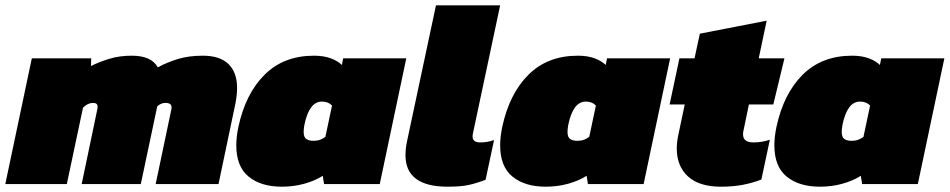

<svg xmlns="http://www.w3.org/2000/svg" viewBox="-41 -694 3581 724"><path d="M-21 0 79 -474H303L302 -445Q334 -461 372 -472.5Q410 -484 456 -484Q530 -484 554 -440Q591 -460 631.5 -472Q672 -484 724 -484Q788 -484 820.5 -452.5Q853 -421 853 -362Q853 -337 847 -305L783 0H546L604 -276Q605 -280 605.5 -283.5Q606 -287 606 -289Q606 -306 583 -306Q566 -306 552 -293L490 0H267L326 -282Q327 -286 327 -292Q327 -306 310 -306Q290 -306 272 -288L211 0Z M1022 10Q943 10 896.5 -28Q850 -66 850 -146Q850 -162 852 -179.5Q854 -197 858 -216Q885 -341 957 -412.5Q1029 -484 1143 -484Q1180 -484 1206.5 -474Q1233 -464 1248 -449L1253 -474H1491L1391 0H1181L1176 -31Q1146 -12 1106 -1Q1066 10 1022 10ZM1141 -163Q1155 -163 1166 -167Q1177 -171 1186 -178L1211 -296Q1197 -311 1173 -311Q1125 -311 1107 -224Q1104 -208 1104 -197Q1104 -176 1114.5 -169.5Q1125 -163 1141 -163Z M1647 10Q1488 10 1488 -109Q1488 -134 1494 -162L1603 -674H1845L1743 -194Q1742 -190 1741.5 -186Q1741 -182 1741 -179Q1741 -157 1770 -157Q1798 -157 1822 -166L1790 -16Q1756 -3 1726.5 3.5Q1697 10 1647 10Z M2017 10Q1938 10 1891.5 -28Q1845 -66 1845 -146Q1845 -162 1847 -179.5Q1849 -197 1853 -216Q1880 -341 1952 -412.5Q2024 -484 2138 -484Q2175 -484 2201.5 -474Q2228 -464 2243 -449L2248 -474H2486L2386 0H2176L2171 -31Q2141 -12 2101 -1Q2061 10 2017 10ZM2136 -163Q2150 -163 2161 -167Q2172 -171 2181 -178L2206 -296Q2192 -311 2168 -311Q2120 -311 2102 -224Q2099 -208 2099 -197Q2099 -176 2109.5 -169.5Q2120 -163 2136 -163Z M2677 10Q2596 10 2553.5 -28.5Q2511 -67 2511 -134Q2511 -159 2517 -186L2541 -300H2484L2521 -474H2578L2598 -567L2850 -616L2820 -474H2917L2875 -300H2783L2762 -199Q2761 -196 2761 -192.5Q2761 -189 2761 -187Q2761 -157 2800 -157Q2832 -157 2862 -167L2830 -17Q2796 -4 2759.5 3Q2723 10 2677 10Z M3051 10Q2972 10 2925.5 -28Q2879 -66 2879 -146Q2879 -162 2881 -179.5Q2883 -197 2887 -216Q2914 -341 2986 -412.5Q3058 -484 3172 -484Q3209 -484 3235.5 -474Q3262 -464 3277 -449L3282 -474H3520L3420 0H3210L3205 -31Q3175 -12 3135 -1Q3095 10 3051 10ZM3170 -163Q3184 -163 3195 -167Q3206 -171 3215 -178L3240 -296Q3226 -311 3202 -311Q3154 -311 3136 -224Q3133 -208 3133 -197Q3133 -176 3143.5 -169.5Q3154 -163 3170 -163Z"/></svg>

Font: Kanit Black
Style: Italic
Weight: 900
Italic angle: -12°
Designer: Katatrad Team
Foundry: CadsonDemak
Version: Version 2.000; ttfautohint (v1.8.3)